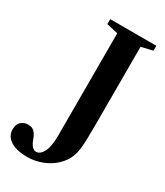

<svg xmlns="http://www.w3.org/2000/svg" viewBox="-397 -861 1047 1216"><g transform="rotate(30 127.0 -252.5)"><path d="M14.5 257.5Q-65.5 257.5 -109 228.8Q-152.5 200 -152.5 151.5Q-152.5 114.5 -131.8 95.5Q-111 76.5 -81 76.5Q-50.5 76.5 -34.5 93.8Q-18.5 111 -9 137.5Q13 201 46.5 201Q76 201 96.8 161.8Q117.5 122.5 117.5 42.5V-706L34 -725.5V-761.5H371.5V-725.5L288 -706V-153.5Q288 -81 286.8 -34.5Q285.5 12 281.8 41Q278 70 271.2 90Q264.5 110 254 130Q215 192 149.8 224.8Q84.5 257.5 14.5 257.5Z"/></g></svg>

Font: Libre Caslon Text
Style: Bold
Weight: 700
Designer: Pablo Impallari, Rodrigo Fuenzalida, Katja Schimmel
Foundry: Pablo Impallari, Rodrigo Fuenzalida
Version: Version 2.000